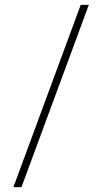

<svg xmlns="http://www.w3.org/2000/svg" viewBox="-20 -742 412 776"><path d="M34.2 14.2 306.2 -722.2H338.9L66.9 14.2Z"/></svg>

Font: PlayfairDisplay-Regular
Style: Regular
Weight: 400
Designer: Claus Eggers Sørensen
Foundry: Claus Eggers Sørensen
Version: Version 1.002;PS 001.002;hotconv 1.0.70;makeotf.lib2.5.58329